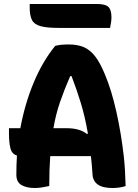

<svg xmlns="http://www.w3.org/2000/svg" viewBox="-20 -933 690 963"><path d="M227 0Q209 4 190.5 7Q172 10 155 10Q113 10 87.5 -5Q62 -20 62 -57Q62 -105 65 -153Q40 -160 32.5 -188.5Q25 -217 25 -265V-290H82Q105 -414 149.5 -520Q194 -626 257 -703Q282 -710 325 -710Q369 -710 400.5 -696.5Q432 -683 457.5 -650Q483 -617 507 -558Q540 -479 564 -371Q588 -263 601 -148Q605 -112 607 -75Q609 -38 610 0Q596 5 579 7.5Q562 10 544 10Q495 10 470.5 -7.5Q446 -25 444 -58Q441 -107 436 -150H232Q227 -84 227 0ZM314 -290Q380 -290 416 -261L421 -263Q406 -349 385.5 -416Q365 -483 339 -551H332Q302 -482 281 -421Q260 -360 248 -290ZM129 -913H466Q508 -913 523.5 -898.5Q539 -884 539 -846Q539 -832 536.5 -818Q534 -804 532 -793H275Q214 -793 182.5 -802Q151 -811 140 -833.5Q129 -856 129 -894Z"/></svg>

Font: Recursive Sn Csl St XBd
Style: Regular
Weight: 800
Version: Version 1.085;hotconv 1.1.0;makeotfexe 2.6.0; ttfautohint (v